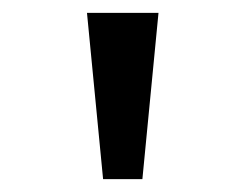

<svg xmlns="http://www.w3.org/2000/svg" viewBox="-20 -749 366 298"><path d="M140 -471 115 -729H226L201 -471Z"/></svg>

Font: lsinhala85
Style: Book
Weight: 400
Designer: Jelle Bosma - Monotype Design Team
Foundry: Monotype Imaging Inc.
Version: Version 2.003